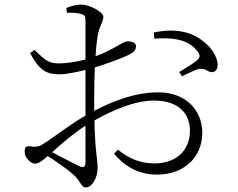

<svg xmlns="http://www.w3.org/2000/svg" viewBox="-20 -786 1040 840"><path d="M912 -471C927 -474 933 -489 932 -506C928 -566 856 -632 784 -646C742 -655 704 -654 653 -644L655 -617C726 -622 803 -618 845 -560C856 -545 856 -537 845 -525C831 -511 785 -483 764 -471L776 -452C797 -462 834 -481 850 -484C884 -490 890 -466 912 -471ZM242 -461C271 -461 317 -471 354 -480V-280C288 -243 208 -180 170 -157C153 -146 141 -141 113 -146C93 -149 88 -141 88 -122C88 -109 92 -98 104 -86C113 -76 123 -70 133 -70C145 -70 158 -76 189 -103C228 -79 280 -41 300 -23C332 5 335 34 355 34C383 34 407 -8 407 -52C407 -87 396 -125 393 -259C473 -304 569 -346 654 -346C762 -346 811 -289 811 -213C811 -135 758 -71 655 -71C587 -71 537 -98 496 -131L479 -114C533 -48 600 -22 666 -22C790 -22 865 -103 865 -204C865 -310 786 -382 674 -382C573 -382 478 -346 392 -301V-348C392 -396 393 -446 395 -491C443 -506 507 -528 545 -547C565 -557 575 -568 575 -583C575 -600 557 -605 539 -605C515 -605 480 -569 398 -540C401 -585 405 -621 410 -643C417 -674 432 -690 432 -712C432 -735 370 -766 336 -766C314 -766 289 -759 270 -751L273 -730C299 -731 317 -730 334 -725C350 -721 354 -716 354 -696V-526C313 -515 277 -510 249 -509C195 -507 183 -517 131 -568L112 -554C156 -466 197 -461 242 -461ZM354 -236V-77C354 -57 347 -49 325 -60C293 -75 245 -101 208 -120C253 -161 305 -205 354 -236Z"/></svg>

Font: Source Han Serif CN Light
Style: Regular
Weight: 300
Designer: Ryoko NISHIZUKA 西塚涼子 (kana & ideographs); Frank Grießhammer (Latin, Greek & Cyrillic); Wenlong ZHANG 张文龙 (bopomofo); San
Foundry: Adobe
Version: Version 2.003;hotconv 1.1.1;makeotfexe 2.6.0